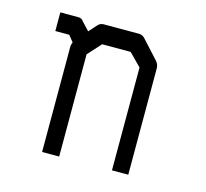

<svg xmlns="http://www.w3.org/2000/svg" viewBox="-71 -556 629 586"><g transform="rotate(15 243.0 -263.0)"><path d="M148.5 -442 170 -466Q177.5 -475 189 -475H300.5Q311 -475 318.5 -467L371.5 -409Q380 -399 380 -388V-51H328.5V-376L290 -415H200L162 -373V-50H108V-385Q108 -388 111.5 -397L95.5 -417H51.5V-476H108Q119.5 -476 125 -467Z"/></g></svg>

Font: 3270 Nerd Font Mono SemCond
Style: Regular
Weight: 400
Monospace: yes
Version: Version 3.0.1;Nerd Fonts 3.1.1